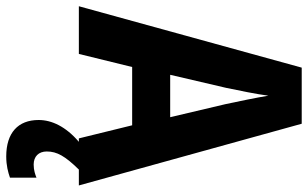

<svg xmlns="http://www.w3.org/2000/svg" viewBox="-206 -549 988 616"><g transform="rotate(90 288.0 -241.0)"><path d="M424 0H435C386 42 365 87 365 129C365 195 406 233 482 233C511 233 533 227 550 221V136C540 140 526 145 508 145C482 145 466 129 466 103C466 70 481 44 524 0H575L377 -715H197L0 0H153L195 -171H382ZM314 -471 356 -293H220L262 -473C271 -516 282 -570 287 -608C293 -571 305 -513 314 -471Z"/></g></svg>

Font: Noto Sans Lao UI Cond
Style: Bold
Weight: 700
Width: 3
Designer: Monotype Design Team
Foundry: Monotype Imaging Inc.
Version: Version 2.000